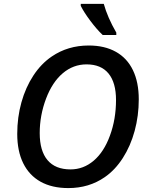

<svg xmlns="http://www.w3.org/2000/svg" viewBox="-20 -959 765 989"><path d="M68.8 -269.5Q68.8 -354.5 90.3 -431.6Q111.8 -508.8 151.9 -569.8Q191.9 -630.9 246.6 -668Q329.6 -724.6 437 -724.6Q519 -724.6 576.9 -692.1Q634.8 -659.7 664.8 -597.4Q694.8 -535.2 694.8 -447.3Q694.8 -362.8 673.6 -284.7Q652.3 -206.5 612.5 -144.8Q572.8 -83 519.5 -46.4Q438.5 9.8 332 9.8Q248 9.8 189.2 -22.9Q130.4 -55.7 99.6 -118.2Q68.8 -180.7 68.8 -269.5ZM546.4 -260.7Q577.6 -345.2 577.6 -443.8Q577.6 -533.2 539.1 -580.3Q500.5 -627.4 425.8 -627.4Q357.4 -627.4 303.5 -581.8Q249.5 -536.1 217.3 -451.2Q184.6 -364.7 184.6 -273.4Q184.6 -181.6 224.9 -134Q265.1 -86.4 343.3 -86.4Q409.7 -86.4 462.6 -131.3Q515.6 -176.3 546.4 -260.7ZM396 -928.7V-939H514.6Q533.7 -869.6 579.1 -791V-778.8H508.8Q477.5 -808.6 445.1 -852.1Q412.6 -895.5 396 -928.7Z"/></svg>

Font: Viking Open Sans Light
Style: Bold Italic
Weight: 600
Italic angle: -12°
Foundry: Ascender Corporation
Version: Version 2.000